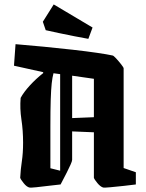

<svg xmlns="http://www.w3.org/2000/svg" viewBox="-20 -834 659 865"><path d="M73 -393Q87 -419 114.5 -449Q142 -479 175 -505L174 -509L43 -538L50 -635Q111 -630 178 -623.5Q245 -617 307 -610Q369 -603 417 -596Q465 -589 487 -584Q491 -584 503 -571Q515 -558 526 -544Q537 -530 537 -526V-77L592 -58V-3Q570 0 537.5 3.5Q505 7 478 9.5Q451 12 445 11Q432 7 418.5 -9.5Q405 -26 403 -33V-238L305 -242V-114Q305 -108 298 -92.5Q291 -77 281 -57L253 -3Q231 -1 200 3Q169 7 144 9.5Q119 12 113 11Q100 8 86.5 -9Q73 -26 71 -33Q73 -72 78.5 -108Q84 -144 84 -191Q84 -246 76.5 -295.5Q69 -345 73 -393ZM207 -76 251 -65V-500L221 -504Q216 -486 213 -458.5Q210 -431 208.5 -384.5Q207 -338 207 -263.5Q207 -189 207 -76ZM403 -479 305 -493V-302L403 -306ZM378 -659Q349 -664 314 -671Q279 -678 245.5 -685Q212 -692 186 -698L173 -736L222 -814L397 -710Z"/></svg>

Font: Grenze Gotisch
Style: Bold
Weight: 700
Designer: Renata Polastri
Foundry: Omnibus-Type
Version: Version 1.001